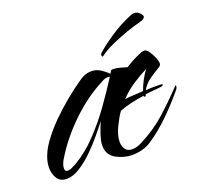

<svg xmlns="http://www.w3.org/2000/svg" viewBox="-83 -506 629 600"><g transform="rotate(-20 232.0 -206.5)"><path d="M44 1Q22 1 12.5 -15Q3 -31 3 -50Q3 -62 6 -74Q13 -101 33 -129Q53 -157 79.5 -183.5Q106 -210 134 -233Q162 -256 184 -271Q194 -279 205.5 -284Q217 -289 230 -289Q246 -289 259.5 -280.5Q273 -272 284 -261Q287 -266 288.5 -269Q290 -272 296 -272Q306 -272 319 -268.5Q332 -265 341 -262Q347 -266 360.5 -273.5Q374 -281 387.5 -287Q401 -293 408 -293Q415 -293 422.5 -282Q430 -271 435 -258.5Q440 -246 440 -239Q440 -232 431 -227Q414 -217 397.5 -205.5Q381 -194 370 -175L391 -176H401Q407 -176 413 -176Q419 -176 425 -175Q425 -175 425.5 -174.5Q426 -174 426 -173Q426 -172 424 -171Q422 -170 421 -169Q407 -167 393 -166Q379 -165 365 -163Q365 -157 362 -157Q357 -157 357 -161Q337 -158 316 -153.5Q295 -149 275 -141Q263 -124 250.5 -98Q238 -72 238 -51Q238 -37 245 -26.5Q252 -16 268 -16Q276 -16 284.5 -18.5Q293 -21 300 -25Q348 -49 385.5 -82.5Q423 -116 460 -155Q462 -157 463 -157Q464 -157 464 -155Q464 -152 462.5 -148.5Q461 -145 459 -143Q431 -109 396.5 -75Q362 -41 326 -17Q298 1 262 1Q235 1 209 -13Q183 -27 183 -59Q183 -73 191 -96.5Q199 -120 205 -132Q193 -117 174.5 -94.5Q156 -72 133.5 -50Q111 -28 88 -13.5Q65 1 44 1ZM55 -22Q63 -22 71.5 -26.5Q80 -31 86 -34Q125 -57 160 -94Q195 -131 225 -173Q255 -215 279 -253Q277 -254 272 -254Q262 -254 251 -247Q194 -218 142.5 -168.5Q91 -119 57 -63Q53 -57 49.5 -48.5Q46 -40 46 -32Q46 -22 55 -22ZM300 -171Q316 -173 331 -173.5Q346 -174 361 -175Q367 -192 375.5 -208Q384 -224 394 -237Q368 -224 344 -208Q320 -192 300 -171ZM280 -320Q277 -320 277 -324.5Q277 -329 279 -331Q296 -347 332 -371.5Q368 -396 408 -412Q414 -414 418 -414Q428 -414 435.5 -406.5Q443 -399 443 -394Q443 -386 424 -381Q407 -377 379.5 -367.5Q352 -358 325.5 -346Q299 -334 282 -321Q281 -320 280.5 -320Q280 -320 280 -320Z"/></g></svg>

Font: Caramel
Style: Regular
Weight: 400
Designer: Robert E. Leuschke
Foundry: Robert E. Leuschke
Version: Version 1.010